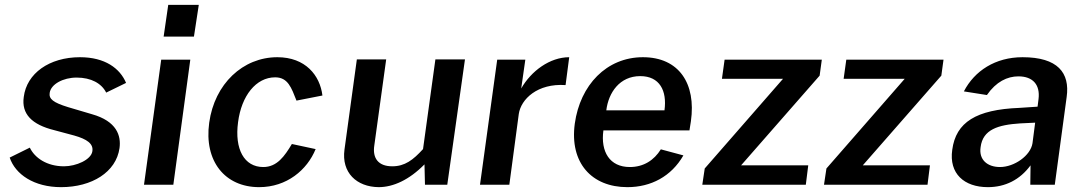

<svg xmlns="http://www.w3.org/2000/svg" viewBox="-20 -762 4477 792"><path d="M232 10C359 10 459 -52 473 -151C480 -202 462 -262 359 -291L261 -320C199 -339 181 -354 185 -379C190 -415 241 -442 296 -442C356 -442 399 -418 418 -380L500 -420C475 -480 413 -526 310 -526C183 -526 90 -459 78 -362C68 -292 111 -248 204 -225L286 -203C339 -188 366 -169 361 -138C356 -103 294 -76 244 -76C173 -76 123 -111 103 -153L20 -112C43 -43 120 10 232 10Z M800 -742H674L655 -611H780ZM765 -516H645L574 0H695Z M1124 -526C982 -526 865 -416 843 -256C821 -97 908 10 1049 10C1163 10 1247 -61 1282 -147L1184 -168C1154 -118 1123 -73 1066 -73C987 -73 947 -147 962 -258C976 -367 1036 -443 1115 -443C1168 -443 1182 -400 1203 -347L1310 -368C1300 -451 1240 -526 1124 -526Z M1542 10C1602 10 1668 -20 1731 -84L1733 0H1825L1898 -517H1776L1725 -147C1684 -102 1650 -76 1598 -76C1540 -76 1516 -110 1524 -162L1573 -517H1452L1401 -145C1388 -50 1451 9 1542 10Z M1960 0H2081L2120 -292C2129 -353 2197 -419 2313 -411L2328 -526C2248 -526 2171 -469 2130 -397L2147 -516H2031Z M2469 -224H2824L2830 -262C2852 -417 2781 -526 2632 -526C2482 -526 2373 -411 2351 -252C2329 -90 2421 10 2568 10C2665 10 2749 -34 2799 -121L2706 -146C2678 -101 2635 -73 2578 -73C2495 -73 2457 -136 2469 -224ZM2481 -307C2490 -380 2536 -448 2621 -448C2701 -448 2732 -388 2721 -307Z M2877 0H3304L3314 -80H3037L3361 -450L3370 -516H2969L2958 -437H3210L2887 -67Z M3379 0H3806L3816 -80H3539L3863 -450L3872 -516H3471L3460 -437H3712L3389 -67Z M4055 10C4126 10 4187 -20 4231 -80L4230 0H4331L4380 -362C4394 -462 4343 -526 4198 -526C4086 -526 4000 -470 3956 -385L4051 -370C4089 -425 4135 -447 4181 -447C4241 -447 4271 -412 4264 -354L4260 -322L4185 -317C4007 -310 3923 -258 3908 -144C3894 -46 3957 10 4055 10ZM4105 -73C4053 -73 4017 -103 4025 -155C4034 -228 4097 -247 4188 -253L4250 -256L4239 -171C4231 -120 4164 -73 4105 -73Z"/></svg>

Font: United Sans SemiBold
Style: Italic
Weight: 600
Italic angle: -8°
Designer: Pablo Impallari, Rodrigo Fuenzalida (Modified by Dan O. Williams)
Version: Version 1.000;PS 001.000;hotconv 1.0.88;makeotf.lib2.5.64775